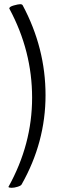

<svg xmlns="http://www.w3.org/2000/svg" viewBox="-20 -816 278 915"><path d="M25 -774 24 -775Q24 -784 45.5 -790Q67 -796 76 -796Q85 -796 88 -791Q197 -587 197 -362.5Q197 -138 83 63Q80 69 64 74Q48 79 35.5 79Q23 79 20 75Q133 -128 133 -350.5Q133 -573 25 -774Z"/></svg>

Font: Handlee
Style: Regular
Weight: 400
Designer: Joe Prince
Foundry: Joe Prince
Version: Version 1.001